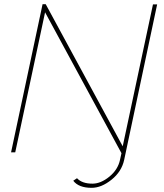

<svg xmlns="http://www.w3.org/2000/svg" viewBox="-20 -730 784 920"><path d="M331 136 349 124Q373 150 423 150Q463 150 504 116.5Q545 83 555 36L562 4L196 -671L53 0H33L184 -710H199L568 -29L713 -709H733L575 36Q563 92 514.5 131Q466 170 419 170Q357 170 331 136Z"/></svg>

Font: Raleway-v4020 Thin
Style: Italic
Weight: 250
Italic angle: -12°
Designer: Matt McInerney, Pablo Impallari, Rodrigo Fuenzalida
Foundry: Matt McInerney, Pablo Impallari, Rodrigo Fuenzalida
Version: Version 4.020;PS 004.020;hotconv 1.0.88;makeotf.lib2.5.64775